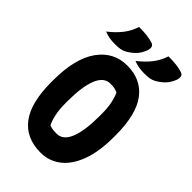

<svg xmlns="http://www.w3.org/2000/svg" viewBox="-278 -1035 1155 1155"><g transform="rotate(45 300.0 -457.0)"><path d="M189 -934Q230 -934 258.5 -930.5Q287 -927 310 -919Q324 -914 327 -901.5Q330 -889 325 -873Q312 -838 291.5 -815.5Q271 -793 239 -774Q221 -764 203.5 -761Q186 -758 158 -758Q133 -758 112 -761.5Q91 -765 68 -774Q114 -810 143.5 -847.5Q173 -885 189 -934ZM439 -934Q480 -934 508.5 -930.5Q537 -927 560 -919Q574 -914 577 -901.5Q580 -889 575 -873Q562 -838 541.5 -815.5Q521 -793 489 -774Q471 -764 453.5 -761Q436 -758 408 -758Q383 -758 362 -761.5Q341 -765 318 -774Q364 -810 393.5 -847.5Q423 -885 439 -934ZM303 -720Q422 -720 486 -634.5Q550 -549 550 -374V-358Q550 -235 519 -151Q488 -67 432.5 -23.5Q377 20 304 20Q180 20 115 -65.5Q50 -151 50 -326V-342Q50 -527 119 -623.5Q188 -720 303 -720ZM200 -299Q200 -240 209.5 -199.5Q219 -159 231 -138Q248 -132 261 -130.5Q274 -129 292 -129Q346 -129 373 -195.5Q400 -262 400 -388V-401Q400 -460 391 -499.5Q382 -539 371 -559Q353 -567 340.5 -569Q328 -571 308 -571Q254 -571 227 -504.5Q200 -438 200 -312Z"/></g></svg>

Font: Recursive Mn Csl St XBd
Style: Regular
Weight: 800
Monospace: yes
Version: Version 1.079;hotconv 1.0.112;makeotfexe 2.5.65598; ttfautoh